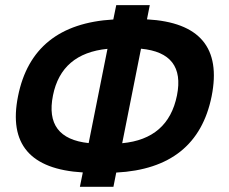

<svg xmlns="http://www.w3.org/2000/svg" viewBox="-20 -718 882 738"><path d="M298.3 -55.2Q-5.9 -73.2 49.3 -348.1Q104.5 -625 415.5 -643.1L426.8 -698.2H555.7L544.9 -643.6Q849.1 -627 793.5 -348.1Q737.8 -70.8 426.8 -54.7L416 0H287.1ZM320.8 -168 393.1 -530.3Q215.8 -512.7 183.6 -351.1Q150.4 -186 320.8 -168ZM522 -530.8 449.7 -167.5Q626.5 -184.1 660.2 -351.1Q692.9 -514.6 522 -530.8Z"/></svg>

Font: Sansation
Style: Bold Italic
Weight: 700
Designer: Bernd Montag
Version: Version 1.301